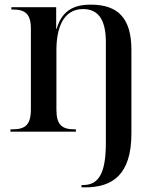

<svg xmlns="http://www.w3.org/2000/svg" viewBox="-20 -567 684 827"><path d="M331 240H347C463 240 546 187 546 8V-352C546 -488 489 -547 371 -547C318 -547 250 -535 224 -443H222V-536H29V-526H36C87 -526 113 -508 113 -444V-95C113 -28 87 -10 34 -10H25V0H307V-10H301C248 -10 223 -28 223 -95V-351C223 -444 251 -528 338 -528C410 -528 436 -472 436 -385V48C436 187 401 230 337 230H331Z"/></svg>

Font: Noto Serif Display Medium
Style: Regular
Weight: 500
Designer: Monotype Design Team
Foundry: Monotype Imaging Inc.
Version: Version 2.009